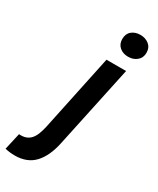

<svg xmlns="http://www.w3.org/2000/svg" viewBox="-341 -778 865 1052"><g transform="rotate(30 91.0 -252.5)"><path d="M123 -500H247L136 21Q117 111 72 158.5Q27 206 -50 206Q-81 206 -112 199L-88 93Q-63 95 -45 88.5Q-27 82 -14.5 68Q-2 54 6.5 32.5Q15 11 21 -16ZM141 -642Q141 -675 162.5 -693Q184 -711 217 -711Q249 -711 271.5 -693Q294 -675 294 -642Q294 -610 271.5 -591.5Q249 -573 217 -573Q184 -573 162.5 -591.5Q141 -610 141 -642Z"/></g></svg>

Font: PT Sans
Style: Bold Italic
Weight: 700
Italic angle: -12°
Designer: A.Korolkova, O.Umpeleva, V.Yefimov
Foundry: ParaType Ltd
Version: Version 2.003W OFL